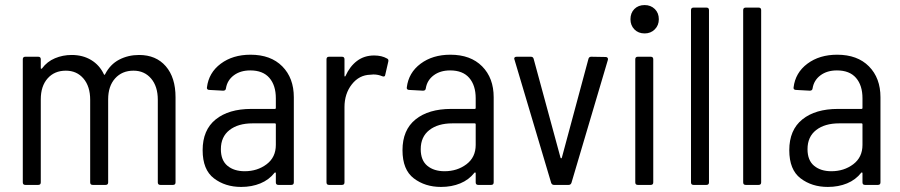

<svg xmlns="http://www.w3.org/2000/svg" viewBox="-20 -730 3555 758"><path d="M673 -346V-10Q673 0 663 0H613Q603 0 603 -10V-336Q603 -389 576.5 -420Q550 -451 507 -451Q462 -451 434.5 -420.5Q407 -390 407 -338V-10Q407 0 397 0H346Q336 0 336 -10V-336Q336 -389 309.5 -420Q283 -451 240 -451Q195 -451 168 -420.5Q141 -390 141 -338V-10Q141 0 131 0H80Q70 0 70 -10V-496Q70 -506 80 -506H131Q141 -506 141 -496V-461Q141 -459 142.5 -458.5Q144 -458 146 -460Q166 -487 197 -500Q228 -513 263 -513Q307 -513 340 -493Q373 -473 390 -437Q392 -432 395 -437Q415 -476 450.5 -494.5Q486 -513 529 -513Q596 -513 634.5 -468.5Q673 -424 673 -346Z M1140 -346V-10Q1140 0 1130 0H1079Q1069 0 1069 -10V-46Q1069 -48 1067.5 -49Q1066 -50 1064 -48Q1042 -20 1008 -6Q974 8 932 8Q869 8 824.5 -26Q780 -60 780 -137Q780 -217 831.5 -258.5Q883 -300 972 -300H1065Q1069 -300 1069 -304V-342Q1069 -393 1043.5 -422.5Q1018 -452 968 -452Q929 -452 903 -432.5Q877 -413 872 -381Q871 -372 861 -372L806 -375Q801 -375 798.5 -378Q796 -381 797 -385Q804 -443 851.5 -478.5Q899 -514 969 -514Q1049 -514 1094.5 -468Q1140 -422 1140 -346ZM1069 -158V-239Q1069 -243 1065 -243H977Q920 -243 886 -216.5Q852 -190 852 -141Q852 -97 878 -75.5Q904 -54 946 -54Q996 -54 1032.5 -81.5Q1069 -109 1069 -158Z M1508 -499Q1515 -496 1513 -487L1501 -435Q1500 -425 1489 -429Q1473 -436 1454 -436L1442 -435Q1398 -434 1369 -397Q1340 -360 1340 -307V-10Q1340 0 1330 0H1279Q1269 0 1269 -10V-496Q1269 -506 1279 -506H1330Q1340 -506 1340 -496V-431Q1340 -428 1341.5 -428Q1343 -428 1344 -430Q1361 -468 1389.5 -489.5Q1418 -511 1457 -511Q1487 -511 1508 -499Z M1929 -346V-10Q1929 0 1919 0H1868Q1858 0 1858 -10V-46Q1858 -48 1856.5 -49Q1855 -50 1853 -48Q1831 -20 1797 -6Q1763 8 1721 8Q1658 8 1613.5 -26Q1569 -60 1569 -137Q1569 -217 1620.5 -258.5Q1672 -300 1761 -300H1854Q1858 -300 1858 -304V-342Q1858 -393 1832.5 -422.5Q1807 -452 1757 -452Q1718 -452 1692 -432.5Q1666 -413 1661 -381Q1660 -372 1650 -372L1595 -375Q1590 -375 1587.5 -378Q1585 -381 1586 -385Q1593 -443 1640.5 -478.5Q1688 -514 1758 -514Q1838 -514 1883.5 -468Q1929 -422 1929 -346ZM1858 -158V-239Q1858 -243 1854 -243H1766Q1709 -243 1675 -216.5Q1641 -190 1641 -141Q1641 -97 1667 -75.5Q1693 -54 1735 -54Q1785 -54 1821.5 -81.5Q1858 -109 1858 -158Z M2156 -8 2011 -495 2010 -498Q2010 -506 2020 -506H2076Q2085 -506 2087 -497L2193 -107Q2194 -105 2195.5 -105Q2197 -105 2198 -107L2303 -497Q2305 -506 2314 -506L2371 -505Q2376 -505 2378.5 -502Q2381 -499 2380 -494L2236 -8Q2233 0 2225 0H2167Q2159 0 2156 -8Z M2469 -654Q2469 -679 2484.5 -694.5Q2500 -710 2525 -710Q2549 -710 2565 -694.5Q2581 -679 2581 -654Q2581 -630 2565 -614Q2549 -598 2525 -598Q2500 -598 2484.5 -614Q2469 -630 2469 -654ZM2488 -10V-496Q2488 -506 2498 -506H2549Q2559 -506 2559 -496V-10Q2559 0 2549 0H2498Q2488 0 2488 -10Z M2708 -10V-690Q2708 -700 2718 -700H2769Q2779 -700 2779 -690V-10Q2779 0 2769 0H2718Q2708 0 2708 -10Z M2914 -10V-690Q2914 -700 2924 -700H2975Q2985 -700 2985 -690V-10Q2985 0 2975 0H2924Q2914 0 2914 -10Z M3456 -346V-10Q3456 0 3446 0H3395Q3385 0 3385 -10V-46Q3385 -48 3383.5 -49Q3382 -50 3380 -48Q3358 -20 3324 -6Q3290 8 3248 8Q3185 8 3140.5 -26Q3096 -60 3096 -137Q3096 -217 3147.5 -258.5Q3199 -300 3288 -300H3381Q3385 -300 3385 -304V-342Q3385 -393 3359.5 -422.5Q3334 -452 3284 -452Q3245 -452 3219 -432.5Q3193 -413 3188 -381Q3187 -372 3177 -372L3122 -375Q3117 -375 3114.5 -378Q3112 -381 3113 -385Q3120 -443 3167.5 -478.5Q3215 -514 3285 -514Q3365 -514 3410.5 -468Q3456 -422 3456 -346ZM3385 -158V-239Q3385 -243 3381 -243H3293Q3236 -243 3202 -216.5Q3168 -190 3168 -141Q3168 -97 3194 -75.5Q3220 -54 3262 -54Q3312 -54 3348.5 -81.5Q3385 -109 3385 -158Z"/></svg>

Font: Barlow Semi Condensed
Style: Regular
Weight: 400
Width: 4
Designer: Jeremy Tribby
Foundry: Tribby Type
Version: Version 1.408;December 10, 2018;FontCreator 11.5.0.2430 64-b